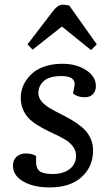

<svg xmlns="http://www.w3.org/2000/svg" viewBox="-20 -797 478 831"><path d="M398.9 -605 374 -580.1 248 -682.1 121.1 -582 99.1 -605 207 -746.1Q230 -776.9 252 -776.9Q262.2 -776.9 279.8 -772.9ZM208 -43.9Q252.9 -43.9 281 -64.9Q309.1 -85.9 309.1 -123Q309.1 -145 295.9 -162.8Q282.7 -180.7 261.7 -193.1Q240.7 -205.6 215.1 -217.3Q189.5 -229 163.8 -242.7Q138.2 -256.3 117.2 -273.2Q96.2 -290 83 -315.7Q69.8 -341.3 69.8 -374Q69.8 -392.6 75.2 -411.6Q80.6 -430.7 94.2 -450.7Q107.9 -470.7 127.7 -486.1Q147.5 -501.5 179.2 -511.2Q210.9 -521 250 -521Q310.5 -521 352.8 -493.4Q395 -465.8 395 -424.8Q395 -402.3 381.8 -389.2Q368.7 -376 347.2 -376Q314.9 -376 295.9 -393.1L301.8 -421.9Q306.6 -443.4 293.5 -455.6Q280.3 -467.8 246.1 -467.8Q193.8 -467.8 169.9 -446.5Q146 -425.3 146 -394Q146 -375.5 158.9 -359.4Q171.9 -343.3 192.9 -330.6Q213.9 -317.9 239 -305.4Q264.2 -293 289.6 -278.1Q314.9 -263.2 335.9 -245.6Q356.9 -228 369.9 -202.4Q382.8 -176.8 382.8 -146Q382.8 -75.2 333 -30.5Q283.2 14.2 195.8 14.2Q125 14.2 80.6 -11.7Q36.1 -37.6 36.1 -79.1Q36.1 -105.5 52.2 -119.1Q68.4 -132.8 91.8 -132.8Q118.2 -132.8 136.2 -122.1V-96.2Q136.2 -67.9 152.1 -55.9Q168 -43.9 208 -43.9Z"/></svg>

Font: Literata Book
Style: Italic
Weight: 400
Italic angle: -3°
Designer: Latin by Veronika Burian and Jose Scaglione. Greek by Irene Vlachou. Cyrillic by Vera Evstafieva
Foundry: TypeTogether
Version: Version 1.003;PS 001.003;hotconv 1.0.88;makeotf.lib2.5.64775